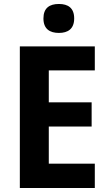

<svg xmlns="http://www.w3.org/2000/svg" viewBox="-20 -948 551 968"><path d="M277 -928C230 -928 199 -908 199 -855C199 -802 231 -782 277 -782C322 -782 354 -802 354 -855C354 -908 323 -928 277 -928ZM458 0V-123H226V-310H442V-432H226V-593H458V-714H80V0Z"/></svg>

Font: Noto Sans Myanmar SemiCondensed
Style: Bold
Weight: 700
Width: 4
Designer: Monotype Design Team
Foundry: Monotype Imaging Inc.
Version: Version 2.107